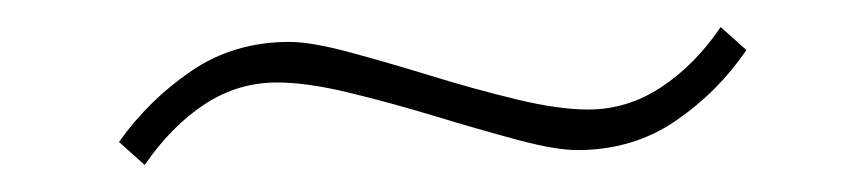

<svg xmlns="http://www.w3.org/2000/svg" viewBox="-20 -317 640 142"><path d="M407 -206Q391 -206 363 -213.5Q335 -221 302 -231Q269 -241 238 -248.5Q207 -256 185 -256Q156 -256 131.5 -240Q107 -224 87 -195L68 -212Q90 -243 121.5 -264.5Q153 -286 194 -286Q210 -286 238 -278.5Q266 -271 298.5 -261Q331 -251 362 -243.5Q393 -236 415 -236Q444 -236 469 -252.5Q494 -269 513 -297L532 -280Q511 -249 479.5 -227.5Q448 -206 407 -206Z"/></svg>

Font: Livvic Thin
Style: Italic
Weight: 250
Italic angle: -10°
Designer: Jacques Le Bailly, Baron von Fonthausen
Version: Version 1.001; ttfautohint (v1.8.2)